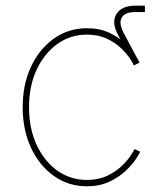

<svg xmlns="http://www.w3.org/2000/svg" viewBox="-20 -650 551 678"><path d="M453.6 -423.3 398.4 -523.9Q372.6 -569.8 390.9 -599.9Q409.2 -629.9 456.5 -629.9Q462.9 -629.9 472.9 -629.9Q482.9 -629.9 491.7 -629.9V-607.4Q482.4 -607.4 472.7 -607.4Q462.9 -607.4 456.5 -607.4Q421.4 -607.4 409.9 -587.9Q398.4 -568.4 417 -533.2L472.7 -428.7ZM286.6 7.8Q221.7 7.8 170.4 -28.6Q119.1 -64.9 89.6 -127.9Q60.1 -190.9 60.1 -271.5Q60.1 -351.6 89.6 -414.6Q119.1 -477.5 170.4 -513.9Q221.7 -550.3 286.6 -550.3Q331.5 -550.3 365.2 -534.7Q398.9 -519 421.9 -497.1Q444.8 -475.1 457.5 -455.6Q470.2 -436 472.7 -428.7L452.6 -418.9Q450.2 -425.8 438.7 -443.4Q427.2 -460.9 406.7 -480.5Q386.2 -500 356.4 -513.9Q326.7 -527.8 286.6 -527.8Q228.5 -527.8 182.4 -494.6Q136.2 -461.4 109.4 -403.8Q82.5 -346.2 82.5 -271.5Q82.5 -196.3 109.4 -138.4Q136.2 -80.6 182.4 -47.6Q228.5 -14.6 286.6 -14.6Q326.7 -14.6 356.9 -28.6Q387.2 -42.5 408.2 -62.3Q429.2 -82 440.7 -99.6Q452.1 -117.2 455.1 -123.5L474.6 -114.3Q472.2 -106.9 459.2 -87.4Q446.3 -67.9 422.9 -45.9Q399.4 -23.9 365.5 -8.1Q331.5 7.8 286.6 7.8Z"/></svg>

Font: Inter 16pt Thin
Style: Regular
Weight: 250
Version: Version 4.001;git-66647c0bb